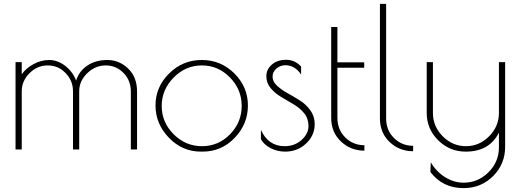

<svg xmlns="http://www.w3.org/2000/svg" viewBox="-20 -770 2672 989"><path d="M686 -298V0H654V-298Q654 -356 616 -394.5Q578 -433 524.5 -433Q471 -433 429.5 -393Q388 -353 388 -300V0H356V-300Q356 -354 318 -393.5Q280 -433 226 -433Q172 -433 132 -393Q92 -353 92 -300V0H60V-450H92V-387Q112 -417 151.5 -439Q191 -461 233.5 -461Q276 -461 315 -431.5Q354 -402 372 -355Q387 -403 429.5 -432Q472 -461 533 -461Q594 -461 640 -417Q686 -373 686 -298Z M1024 11H1015Q919 11 850 -60.5Q781 -132 781 -227Q781 -322 851 -391.5Q921 -461 1019.5 -461Q1118 -461 1187.5 -391.5Q1257 -322 1257 -226.5Q1257 -131 1189 -60Q1121 11 1024 11ZM1225 -224.5Q1225 -309 1164.5 -371Q1104 -433 1020 -433Q936 -433 874.5 -370.5Q813 -308 813 -224Q813 -140 874.5 -78.5Q936 -17 1020.5 -17Q1105 -17 1165 -78.5Q1225 -140 1225 -224.5Z M1450 -434Q1424 -434 1404 -417Q1384 -400 1384 -375Q1384 -350 1406.5 -329Q1429 -308 1460.5 -290.5Q1492 -273 1524 -253Q1556 -233 1578.5 -202Q1601 -171 1601 -131Q1601 -72 1556.5 -30.5Q1512 11 1449 11Q1409 11 1374.5 -6.5Q1340 -24 1324 -53V-101Q1362 -17 1446 -17Q1498 -17 1533.5 -49Q1569 -81 1569 -120.5Q1569 -160 1546.5 -187Q1524 -214 1492 -233Q1460 -252 1428.5 -270.5Q1397 -289 1374.5 -315.5Q1352 -342 1352 -377.5Q1352 -413 1380.5 -437.5Q1409 -462 1454 -462Q1499 -462 1531 -427V-386Q1499 -434 1450 -434Z M1857 -22V6Q1786 6 1736 -41.5Q1686 -89 1686 -163V-631H1718V-449H1856V-421H1718V-163Q1718 -102 1758.5 -62Q1799 -22 1857 -22Z M2108 -19V9Q2037 9 1987 -38.5Q1937 -86 1937 -160V-750H1969V-160Q1969 -99 2009.5 -59Q2050 -19 2108 -19Z M2550 -450H2582V-14Q2582 75 2520 137Q2458 199 2368 199Q2260 199 2197 116L2199 66Q2227 114 2272.5 142.5Q2318 171 2368 171Q2442 171 2496 117.5Q2550 64 2550 -11V-87Q2501 11 2379 11Q2296 11 2237 -47.5Q2178 -106 2178 -188V-450H2210V-188Q2210 -119 2260.5 -68Q2311 -17 2380 -17Q2449 -17 2499.5 -68Q2550 -119 2550 -188Z"/></svg>

Font: Poiret One
Style: Regular
Weight: 400
Designer: Denis Masharov
Foundry: Denis Masharov
Version: Version 1.001